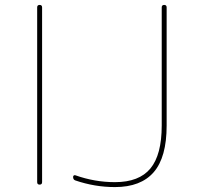

<svg xmlns="http://www.w3.org/2000/svg" viewBox="-20 -750 818 780"><path d="M286 -17Q277 -20 277 -31Q277 -35 279.5 -37Q282 -39 286 -38Q365 -10 447 -10Q545 -10 591 -65.5Q637 -121 637 -240V-720Q637 -730 647 -730Q657 -730 657 -720V-240Q657 -111 604.5 -50.5Q552 10 447 10Q365 10 286 -17ZM131 -10V-720Q131 -730 141 -730Q151 -730 151 -720V-10Q151 0 141 0Q131 0 131 -10Z"/></svg>

Font: Rounded Mplus 1c Thin
Style: Regular
Weight: 250
Version: Version 1.059.20150529